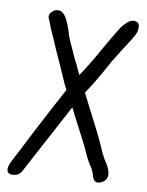

<svg xmlns="http://www.w3.org/2000/svg" viewBox="-72 -552 458 597"><g transform="rotate(5 157.0 -253.5)"><path d="M239 -8Q238 -21 229 -40Q221 -52 211 -80Q207 -95 187 -142Q161 -204 156 -218L19 -8Q10 7 -9 7Q-28 7 -28 -9Q-28 -18 -19 -33L9 -77L41 -128Q100 -221 133 -270L127 -285Q117 -314 115 -320Q102 -359 93 -383L85 -407Q78 -427 77 -431L68 -457Q67 -462 65 -467.5Q63 -473 62 -478Q58 -486 58 -494Q58 -500 66 -507.5Q74 -515 85 -515Q104 -515 115 -483Q121 -465 123 -456Q127 -432 138 -404Q150 -368 158 -350Q161 -340 169 -320Q193 -349 230 -403L255 -439Q280 -474 282 -476Q297 -493 310 -500Q318 -503 324 -503Q340 -500 340 -487Q340 -475 335 -465Q329 -453 309 -428Q301 -419 265 -370Q265 -370 253 -352Q221 -304 191 -267Q249 -126 255 -105Q264 -76 275 -56Q286 -37 286 -17Q284 -6 275.5 1Q267 8 255 8Q244 8 239 -8Z"/></g></svg>

Font: Bad Script
Style: Regular
Weight: 400
Italic angle: -10°
Designer: Roman Shchyukin (Gaslight Type Foundry), Cyreal (Charset Expansion)
Foundry: Gaslight
Version: Version 2.000